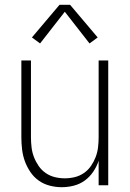

<svg xmlns="http://www.w3.org/2000/svg" viewBox="-20 -772 540 800"><path d="M237 8Q212 8 187 1.5Q162 -5 141.5 -19.5Q121 -34 106.5 -55.5Q92 -77 83.5 -100.5Q75 -124 72 -149.5Q69 -175 69 -200V-520H109V-200Q109 -179 111.5 -158Q114 -137 121.5 -117.5Q129 -98 141 -80.5Q153 -63 170.5 -51Q188 -39 208.5 -34Q229 -29 250 -29Q271 -29 291.5 -34Q312 -39 329.5 -51Q347 -63 359 -80.5Q371 -98 378.5 -117.5Q386 -137 388.5 -158Q391 -179 391 -200V-520H431V0H391V-102Q383 -78 368.5 -56.5Q354 -35 333.5 -20Q313 -5 288 1.5Q263 8 237 8ZM147 -591 113 -616 228 -752H272L387 -616L353 -591L250 -723Z"/></svg>

Font: Iosevka SS04 Extralight
Style: Regular
Weight: 200
Monospace: yes
Designer: Belleve Invis
Foundry: Belleve Invis
Version: Version 19.0.0; ttfautohint (v1.8.4)